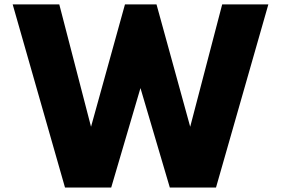

<svg xmlns="http://www.w3.org/2000/svg" viewBox="-20 -845 1268 865"><path d="M37.1 -825.2H247.1L390.1 -273.9L543 -825.2H685.1L836.9 -273.9L981 -825.2H1189L953.1 0H745.1L612.8 -448.2L481 0H272.9Z"/></svg>

Font: Hussar Preview
Style: Bold
Weight: 700
Foundry: Cannot Into Space Fonts, PlusOne Fonts
Version: Version 2.29RC2 "Millennial"